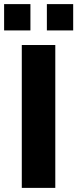

<svg xmlns="http://www.w3.org/2000/svg" viewBox="-26 -914 377 934"><path d="M-6 -766V-894H122V-766ZM202 -766V-894H330V-766ZM80 0V-695H243V0Z"/></svg>

Font: Coval
Style: Black
Weight: 1000
Foundry: Context Ltd
Version: Version 001.000